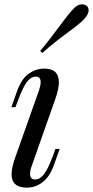

<svg xmlns="http://www.w3.org/2000/svg" viewBox="-20 -840 423 874"><path d="M32.2 0ZM165 -465.8Q165 -491.2 143.6 -491.2Q120.6 -491.2 102.5 -467Q84.5 -442.9 64.5 -389.2L50.3 -352.1H31.7L57.6 -424.8Q78.1 -481.9 111.3 -504.9Q144.5 -527.8 181.6 -527.8Q248 -527.8 248 -465.3Q248 -436 231.4 -388.2L124.5 -85Q116.7 -63.5 116.7 -48.3Q116.7 -22.9 140.6 -22.9Q161.1 -22.9 179.2 -45.7Q197.3 -68.4 218.8 -125L232.4 -162.1H251.5L225.6 -88.9Q206.1 -34.7 173.3 -10.3Q140.6 14.2 102.5 14.2Q32.7 14.2 32.7 -46.9Q32.7 -77.6 50.3 -126L157.7 -429.2Q165 -451.2 165 -465.8ZM254.4 -725.6Q294.4 -779.8 312.5 -797.9Q332 -820.3 353.5 -820.3Q365.7 -820.3 375.5 -813Q383.3 -805.2 383.3 -793.5Q383.3 -773.4 360.8 -751Q341.8 -730.5 293.5 -695.8Q224.1 -645 172.9 -599.1L162.6 -607.9Q204.1 -656.7 254.4 -725.6Z"/></svg>

Font: TypoPRO Playfair Display
Style: Italic
Weight: 400
Italic angle: -14°
Designer: Claus Eggers Sørensen
Foundry: Claus Eggers Sørensen
Version: Version 1.004;PS 001.004;hotconv 1.0.70;makeotf.lib2.5.58329